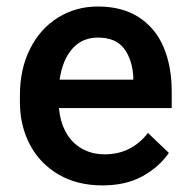

<svg xmlns="http://www.w3.org/2000/svg" viewBox="-20 -558 577 588"><path d="M497.1 -89.8Q467.8 -46.9 417 -18.6Q366.2 9.8 293.5 9.8Q216.8 9.8 159.7 -23.4Q102.5 -56.6 71.8 -114.7Q41 -172.9 41 -245.6V-265.6Q41 -347.2 72.3 -408.9Q103.5 -470.7 158 -504.4Q212.4 -538.1 279.8 -538.1Q354.5 -538.1 405.3 -505.1Q456.1 -472.2 481 -413.6Q505.9 -355 505.9 -277.3V-227.1H160.6Q164.1 -186 181.4 -153.8Q198.7 -121.6 229.5 -103.5Q260.3 -85.4 300.8 -85.4Q382.3 -85.4 433.1 -150.9ZM162.6 -314H388.2V-322.8Q385.3 -375.5 359.9 -409.2Q334.5 -442.9 279.8 -442.9Q231.9 -442.9 201.7 -408.9Q171.4 -375 162.6 -314Z"/></svg>

Font: Mardoto Medium
Style: Regular
Weight: 500
Designer: Christian Robertson, Vahan Hovhannisyan
Foundry: Google
Version: Version 1.000